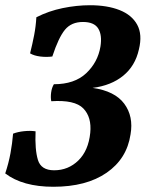

<svg xmlns="http://www.w3.org/2000/svg" viewBox="-31 -705 557 734"><path d="M173 9Q56 9 -11 -42Q2 -81 9 -119Q16 -157 19 -194Q37 -201 61 -203.5Q85 -206 105 -203Q102 -133 114 -93.5Q126 -54 176 -54Q230 -54 268.5 -91.5Q307 -129 314 -197Q320 -257 287.5 -290.5Q255 -324 165 -318Q162 -333 164.5 -351.5Q167 -370 175 -383Q254 -383 298.5 -425Q343 -467 353 -527Q360 -571 344.5 -596Q329 -621 286 -621Q242 -621 217.5 -591.5Q193 -562 169 -489Q146 -486 122.5 -489Q99 -492 84 -501Q93 -537 99.5 -570.5Q106 -604 108 -639Q155 -663 208.5 -674Q262 -685 313 -685Q379 -685 426 -666.5Q473 -648 493.5 -610.5Q514 -573 500 -516Q486 -453 440 -415.5Q394 -378 323 -369Q408 -357 444 -308.5Q480 -260 468 -191Q454 -98 376.5 -44.5Q299 9 173 9Z"/></svg>

Font: Vollkorn
Style: Bold Italic
Weight: 700
Italic angle: -11°
Designer: Friedrich Althausen
Foundry: Friedrich Althausen
Version: Version 5.000; ttfautohint (v1.8.3)